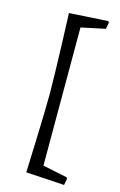

<svg xmlns="http://www.w3.org/2000/svg" viewBox="-120 -691 549 879"><g transform="rotate(15 154.5 -251.5)"><path d="M278 137 284 107 280 100 164 76V-579L278 -603L284 -634L280 -640L96 -629C96 -629 107 -350 107 -250C107 -150 96 126 96 126Z"/></g></svg>

Font: Alegreya SC
Style: Regular
Weight: 400
Designer: Juan Pablo del Peral
Foundry: Huerta Tipografica
Version: Version 2.007;PS 002.007;hotconv 1.0.88;makeotf.lib2.5.64775